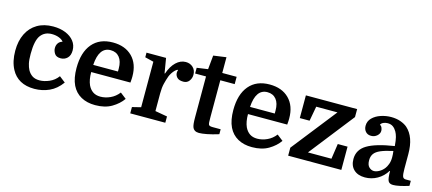

<svg xmlns="http://www.w3.org/2000/svg" viewBox="-52 -1160 3715 1650"><g transform="rotate(15 1805.0 -335.0)"><path d="M300 -550Q362 -550 410 -530.5Q458 -511 485.5 -476Q513 -441 513 -394Q513 -349 489 -325.5Q465 -302 430 -302Q391 -302 375.5 -326Q360 -350 360 -375Q360 -400 372.5 -418.5Q385 -437 410 -444Q397 -462 368.5 -473Q340 -484 305 -484Q242 -484 207 -438Q172 -392 172 -273Q172 -219 179 -188Q186 -157 198 -134Q214 -105 239 -88.5Q264 -72 303 -72Q344 -72 389.5 -91.5Q435 -111 465 -152L519 -110Q473 -46 411 -18Q349 10 279 10Q205 10 153.5 -18.5Q102 -47 73 -102Q37 -169 37 -265Q37 -352 68.5 -416Q100 -480 159 -515Q218 -550 300 -550Z M1064 -256H715Q715 -188 735 -143Q751 -109 778 -90.5Q805 -72 845 -72Q889 -72 932.5 -92Q976 -112 1007 -152L1061 -110Q1026 -60 966.5 -25Q907 10 820 10Q747 10 694 -19.5Q641 -49 613 -106Q598 -137 591 -175Q584 -213 584 -257Q584 -397 648.5 -473.5Q713 -550 831 -550Q940 -550 1003.5 -486.5Q1067 -423 1067 -311Q1067 -300 1066.5 -289.5Q1066 -279 1064 -256ZM829 -481Q726 -481 716 -320H936V-346Q936 -411 907.5 -446Q879 -481 829 -481Z M1432 -467Q1432 -467 1432 -467Q1432 -467 1432 -467Q1421 -467 1407 -453.5Q1393 -440 1381.5 -422Q1370 -404 1365 -390Q1353 -356 1344 -320Q1335 -284 1335 -232V-75L1443 -56V0H1131V-56L1208 -75V-480L1131 -499V-540H1305L1327 -408H1331Q1354 -476 1393 -513Q1432 -550 1479 -550Q1518 -550 1544 -525.5Q1570 -501 1570 -460Q1570 -430 1552 -405.5Q1534 -381 1501 -381Q1461 -381 1444 -399.5Q1427 -418 1427 -440Q1427 -447 1427.5 -450.5Q1428 -454 1432 -467Z M1581 -475V-526L1679 -540L1691 -664L1805 -680V-540H1933V-475H1805V-148Q1805 -114 1806 -101.5Q1807 -89 1810 -81Q1813 -75 1821 -72Q1829 -69 1847 -69H1917V-25Q1859 -7 1814.5 1.5Q1770 10 1744 10Q1699 10 1686 -27Q1682 -39 1680 -58Q1678 -77 1678 -114V-475Z M2459 -256H2110Q2110 -188 2130 -143Q2146 -109 2173 -90.5Q2200 -72 2240 -72Q2284 -72 2327.5 -92Q2371 -112 2402 -152L2456 -110Q2421 -60 2361.5 -25Q2302 10 2215 10Q2142 10 2089 -19.5Q2036 -49 2008 -106Q1993 -137 1986 -175Q1979 -213 1979 -257Q1979 -397 2043.5 -473.5Q2108 -550 2226 -550Q2335 -550 2398.5 -486.5Q2462 -423 2462 -311Q2462 -300 2461.5 -289.5Q2461 -279 2459 -256ZM2224 -481Q2121 -481 2111 -320H2331V-346Q2331 -411 2302.5 -446Q2274 -481 2224 -481Z M2902 -71 2922 -207H3009V0H2536V-71L2849 -469H2660L2636 -338H2549V-540H3005V-469L2693 -71Z M3085 -118Q3085 -201 3161 -246.5Q3237 -292 3400 -317Q3396 -367 3389 -394Q3382 -421 3371 -440Q3358 -463 3339 -477Q3320 -491 3291 -491Q3270 -491 3252.5 -483Q3235 -475 3229 -461Q3243 -454 3248.5 -439Q3254 -424 3254 -413Q3254 -388 3232 -368.5Q3210 -349 3179 -349Q3148 -349 3130 -369.5Q3112 -390 3112 -421Q3112 -462 3141 -491Q3170 -520 3215 -535Q3260 -550 3306 -550Q3353 -550 3390.5 -536.5Q3428 -523 3451 -503Q3530 -433 3530 -281V-151Q3530 -102 3536.5 -83Q3543 -64 3565 -64H3610V-19Q3518 10 3471 10Q3438 10 3427 -12Q3416 -34 3416 -99H3412Q3381 -48 3330 -19Q3279 10 3220 10Q3157 10 3121 -24Q3085 -58 3085 -118ZM3281 -63Q3302 -63 3327.5 -77Q3353 -91 3372 -116Q3383 -130 3393 -156Q3403 -182 3403 -218Q3403 -230 3402 -245Q3401 -260 3399 -273Q3330 -258 3290.5 -241Q3251 -224 3234.5 -200.5Q3218 -177 3218 -143Q3218 -100 3238 -81.5Q3258 -63 3281 -63Z"/></g></svg>

Font: Domine
Style: Bold
Weight: 700
Designer: Pablo Impallari, Rodrigo Fuenzalida, Brenda Gallo
Foundry: Pablo Impallari, Rodrigo Fuenzalida, Brenda Gallo
Version: Version 2.000